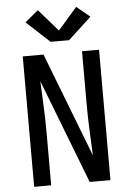

<svg xmlns="http://www.w3.org/2000/svg" viewBox="-63 -1032 727 1078"><g transform="rotate(-5 300.0 -493.0)"><path d="M85 0V-735H202L429 -147Q429 -152 428.5 -156.5Q428 -161 428 -165L423 -276Q421 -317 420 -358.5Q419 -400 419 -441V-735H515V0H398L171 -588Q171 -583 171.5 -578.5Q172 -574 172 -570L177 -459Q179 -418 180 -376.5Q181 -335 181 -294V0ZM248 -803 117 -924 192 -986 300 -862 408 -986 483 -924 352 -803Z"/></g></svg>

Font: Zed Mono Medium Extended
Style: Regular
Weight: 500
Width: 7
Monospace: yes
Designer: Belleve Invis
Foundry: Belleve Invis
Version: Version 1.0.0; ttfautohint (v1.8.4)